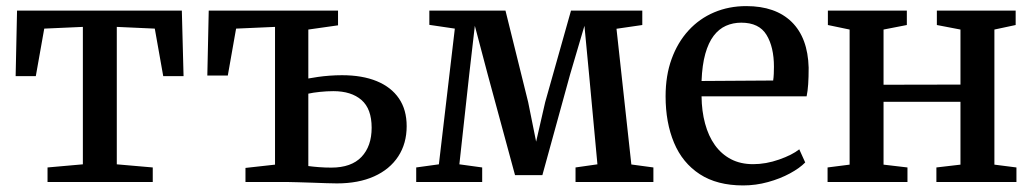

<svg xmlns="http://www.w3.org/2000/svg" viewBox="-20 -582 3306 614"><path d="M132 0V-46.5L245 -56.5V-496L121.5 -490.5L94.5 -338.5H30L34.5 -548H561.5L567 -338.5H502L475 -490.5L353.5 -496V-56.5L468.5 -46.5V0Z M1057.5 4.5Q1045.5 4.5 1024 3.8Q1002.5 3 978.5 2.2Q954.5 1.5 933 0.8Q911.5 0 898.5 0H765V-45L859.5 -55.5V-496L735 -490.5L708.5 -340.5H643L647.5 -548H1061V-501L966 -487.5V-331Q979.5 -333.5 996.8 -336Q1014 -338.5 1034 -340Q1054 -341.5 1073.5 -341.5Q1138.5 -341.5 1184.8 -322.5Q1231 -303.5 1255.8 -267.2Q1280.5 -231 1280.5 -178.5Q1280.5 -123 1253.5 -81.8Q1226.5 -40.5 1176.5 -18Q1126.5 4.5 1057.5 4.5ZM1039.5 -46Q1103.5 -46 1136 -80.2Q1168.5 -114.5 1168.5 -173.5Q1168.5 -234 1136 -262.2Q1103.5 -290.5 1046 -290.5Q1025.5 -290.5 1003.5 -288.2Q981.5 -286 966 -282.5V-51Q980.5 -49 999.8 -47.5Q1019 -46 1039.5 -46Z M1311 0V-46.5L1383.5 -56.5L1434.5 -490.5L1353 -502.5V-548H1596.5L1669 -255.5L1694.5 -129L1723.5 -255.5L1806 -548H2034V-502L1951.5 -490L1999 -56L2069.5 -46.5V0H1820.5V-46.5L1890.5 -56.5L1864 -342L1849 -499.5L1803 -343.5L1714.5 -22H1627L1539.5 -344.5L1498.5 -499.5L1480.5 -343.5L1449 -56.5L1522 -46.5V0Z M2356.5 11Q2273 11 2217.8 -25Q2162.5 -61 2135.5 -125.5Q2108.5 -190 2108.5 -274Q2108.5 -340.5 2127.8 -393.5Q2147 -446.5 2181.8 -484.5Q2216.5 -522.5 2263.8 -542.5Q2311 -562.5 2366.5 -562.5Q2460 -562.5 2511.8 -511.8Q2563.5 -461 2566 -365.5Q2566 -335 2564.5 -312.8Q2563 -290.5 2559.5 -274H2223.5Q2224 -226.5 2234.8 -186.8Q2245.5 -147 2266.2 -118Q2287 -89 2317.5 -73Q2348 -57 2388.5 -57Q2429.5 -57 2471.5 -71.8Q2513.5 -86.5 2536 -104.5L2555 -62.5Q2537.5 -44.5 2506.2 -27.5Q2475 -10.5 2436 0.2Q2397 11 2356.5 11ZM2223.5 -323 2452.5 -324.5Q2454 -334 2454.5 -346.2Q2455 -358.5 2455 -368.5Q2455 -431.5 2431.2 -470.5Q2407.5 -509.5 2350.5 -509.5Q2324 -509.5 2301.5 -499.5Q2279 -489.5 2262.2 -467.5Q2245.5 -445.5 2235.5 -410Q2225.5 -374.5 2223.5 -323Z M2626.5 0V-46.5L2697 -55.5V-487.5L2627.5 -502V-548H2880V-502L2805.5 -487.5V-311L3051.5 -311.5V-487.5L2976 -502V-548H3228V-502L3160 -487.5V-55.5L3230.5 -46.5V0H2974.5V-46.5L3051.5 -55.5V-256.5H2805.5V-55.5L2882 -46.5V0Z"/></svg>

Font: Merriweather 36pt Medium
Style: Regular
Weight: 500
Version: Version 2.100